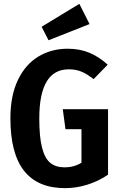

<svg xmlns="http://www.w3.org/2000/svg" viewBox="-20 -961 626 997"><path d="M539 -625 466 -550Q432 -577 403 -589Q374 -601 337 -601Q184 -601 184 -346Q184 -249 198.5 -193.5Q213 -138 241.5 -115Q270 -92 316 -92Q364 -92 403 -116V-290H320L306 -394H541V-54Q493 -21 435 -2.5Q377 16 318 16Q176 16 105 -74Q34 -164 34 -347Q34 -464 73 -545.5Q112 -627 179.5 -667.5Q247 -708 331 -708Q395 -708 445.5 -686.5Q496 -665 539 -625ZM445 -836 232 -752 196 -822 392 -941Z"/></svg>

Font: Fira Sans Condensed SemiBold
Style: Regular
Weight: 600
Width: 3
Designer: bBox Type GmbH & Carrois Corporate GbR & Edenspiekermann AG
Foundry: bBox Type GmbH & Carrois Corporate GbR & Edenspiekermann AG
Version: Version 4.301